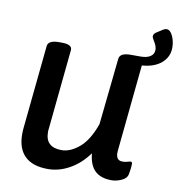

<svg xmlns="http://www.w3.org/2000/svg" viewBox="-76 -728 758 805"><g transform="rotate(10 303.0 -325.0)"><path d="M456 -119Q452 -78 483 -78Q494 -78 504 -81Q514 -84 517 -84Q524 -84 524 -75Q524 -58 519 -32Q516 -13 494 -3Q472 7 451 7Q406 7 381 -16Q356 -39 351 -90Q317 -43 272 -18Q227 7 180 7Q115 7 82 -25Q49 -57 49 -118Q49 -134 50 -142L86 -500Q89 -525 134 -525H146Q192 -525 189 -500L155 -160Q154 -155 154 -146Q154 -81 223 -81Q260 -81 298 -113Q336 -145 361 -216L391 -500Q394 -525 439 -525H481Q508 -525 523 -535Q538 -545 538 -563Q538 -578 527.5 -595Q517 -612 517 -617Q517 -628 528 -635L556 -653Q564 -657 569 -657Q585 -657 595.5 -634Q606 -611 606 -585Q606 -545 576 -519Q546 -493 493 -489Z"/></g></svg>

Font: Asap-MediumItalic
Style: Italic
Weight: 500
Italic angle: -6°
Designer: Pablo Cosgaya
Foundry: Omnibus-Type
Version: Version 2.000; ttfautohint (v1.8)